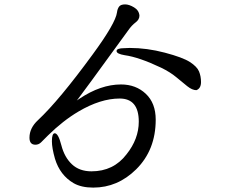

<svg xmlns="http://www.w3.org/2000/svg" viewBox="-20 -802 1040 873"><path d="M873 -392Q894 -400 894 -429Q894 -455 885 -477Q876 -499 843.5 -520Q811 -541 729.5 -562.5Q648 -584 570 -584L546 -583Q510 -583 510 -570Q510 -557 547 -551Q612 -542 713 -494Q754 -474 781.5 -451Q809 -428 831.5 -410Q854 -392 873 -392ZM404 51Q515 51 599 -32Q688 -120 688 -258Q688 -333 643 -375.5Q598 -418 530 -418Q438 -418 341 -353Q334 -348 329 -345L334 -351Q345 -364 563 -664Q579 -687 596.5 -700Q614 -713 614 -731Q612 -755 589.5 -768.5Q567 -782 549 -782Q529 -782 521.5 -772Q514 -762 512 -746Q506 -697 401 -554Q249 -346 153 -256Q114 -220 114 -176Q114 -144 141 -144Q156 -144 167 -155L198 -186Q266 -253 337 -295Q437 -354 524 -354Q611 -354 611 -249Q611 -170 555 -100Q496 -23 396 -23Q341 -23 307 -55Q273 -87 259 -141.5Q245 -196 229 -196Q216 -196 216 -160Q216 -129 230 -80Q253 -5 315 31Q350 51 404 51Z"/></svg>

Font: LXGW WenKai Mono TC
Style: Bold
Weight: 700
Designer: LXGW / Fontworks Inc.
Foundry: LXGW / Fontworks Inc.
Version: Version 1.330